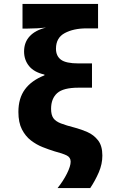

<svg xmlns="http://www.w3.org/2000/svg" viewBox="-20 -780 603 981"><path d="M274 181Q303 145 322 107Q341 69 341 46Q341 24 320.5 14Q300 4 258 -7Q229 -16 197.5 -28.5Q166 -41 138 -62.5Q110 -84 92 -119Q74 -154 74 -208Q74 -278 107.5 -323.5Q141 -369 207 -395V-399Q154 -411 128.5 -442.5Q103 -474 103 -517Q103 -564 132 -595Q161 -626 215 -639Q198 -637 171 -635.5Q144 -634 121 -634H95V-760H481V-635H422Q356 -635 311 -611Q266 -587 266 -531Q266 -494 291.5 -475Q317 -456 381 -456H450V-332H381Q303 -332 272 -304Q241 -276 241 -224Q241 -193 252.5 -176.5Q264 -160 291 -149.5Q318 -139 365 -127Q395 -119 427 -105Q459 -91 481 -63Q503 -35 503 15Q503 58 485 100Q467 142 441 181Z"/></svg>

Font: Noto Sans Mono SemiCondensed Black
Style: Regular
Weight: 900
Width: 4
Designer: Monotype Design Team
Foundry: Monotype Imaging Inc.
Version: Version 2.014; ttfautohint (v1.8.4.7-5d5b)